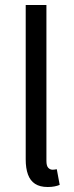

<svg xmlns="http://www.w3.org/2000/svg" viewBox="-20 -732 295 761"><path d="M169.1 9.2Q138.2 9.2 118.9 -3.4Q99.6 -16 90.8 -40.5Q81.9 -64.9 81.9 -100.2V-712.2H164V-94.2Q164 -74.5 171.3 -66.9Q178.5 -59.3 188.5 -59.3Q192.1 -59.3 195.6 -59.8Q199.1 -60.3 205.1 -61.3L216.6 0.8Q208.2 4.4 196.3 6.8Q184.5 9.2 169.1 9.2Z"/></svg>

Font: Source Sans 3 VF
Style: Regular
Weight: 200
Designer: Paul D. Hunt
Foundry: Adobe
Version: Version 3.046;hotconv 1.0.118;makeotfexe 2.5.65603